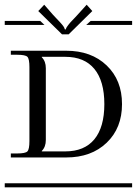

<svg xmlns="http://www.w3.org/2000/svg" viewBox="-29 -797 582 817"><path d="M263.2 -650.9H234.9L133.8 -750L159.2 -776.9L195.8 -734.9Q200.7 -729.5 210.9 -718.8Q221.2 -708 225.3 -703.6Q229.5 -699.2 235.4 -692.1Q241.2 -685.1 243.7 -680.4Q246.1 -675.8 247.1 -671.9H251Q251.5 -674.8 252.9 -678Q254.4 -681.2 257.6 -685.3Q260.7 -689.5 263.4 -693.1Q266.1 -696.8 271.2 -702.4Q276.4 -708 280 -711.7Q283.7 -715.3 290.5 -722.7Q297.4 -730 301.8 -734.9L339.8 -776.9L363.8 -750ZM-8.8 -708H142.1L160.2 -690.9H-8.8ZM356.9 -708H533.2V-690.9H337.9ZM-8.8 -17.1H533.2V0H-8.8ZM148.9 -152.8H249Q330.1 -152.8 372.6 -204.3Q415 -255.9 415 -354Q415 -452.1 372.6 -503.7Q330.1 -555.2 249 -555.2H148.9V-553.2Q166 -536.1 166 -506.8V-201.2Q166 -171.9 148.9 -154.8ZM43.9 -564H17.1V-581.1H252.9Q359.4 -581.1 424.8 -518.6Q490.2 -456.1 490.2 -354Q490.2 -252 424.8 -189.5Q359.4 -127 252.9 -127H17.1V-144H43.9Q79.1 -144 87.6 -152.8Q96.2 -161.6 96.2 -196.8V-511.2Q96.2 -546.4 87.6 -555.2Q79.1 -564 43.9 -564Z"/></svg>

Font: FoglihtenFr02
Style: Regular
Weight: 500
Version: Version 0.68